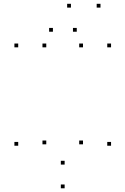

<svg xmlns="http://www.w3.org/2000/svg" viewBox="-20 -969 660 1010"><path d="M223.4 -209.8V-229.8H203.4V-209.8ZM223.4 -720V-740H203.4V-720ZM75.8 -720V-740H55.8V-720ZM75.8 -202.4V-222.4H55.8V-202.4ZM320 21.5V1.5H300V21.5ZM564.2 -202.4V-222.4H544.2V-202.4ZM564.2 -720V-740H544.2V-720ZM416.6 -720V-740H396.6V-720ZM416.6 -209.8V-229.8H396.6V-209.8ZM320 -103.2V-123.2H300V-103.2ZM353.2 -929V-949H333.2V-929ZM508.6 -929V-949H488.6V-929ZM383.8 -802.1V-822.1H363.8V-802.1ZM258.4 -802.1V-822.1H238.4V-802.1Z"/></svg>

Font: Monaspace Neon Dots Var
Style: Regular
Weight: 400
Designer: Riley Cran and the Lettermatic Team
Version: Version 1.100 (Monaspace Neon Dots)